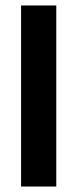

<svg xmlns="http://www.w3.org/2000/svg" viewBox="-20 -681 282 701"><path d="M57 0V-661H185.5V0Z"/></svg>

Font: Anek Bangla Medium SemiBold
Style: Regular
Weight: 600
Version: Version 1.003